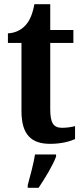

<svg xmlns="http://www.w3.org/2000/svg" viewBox="-20 -680 398 921"><path d="M221 10C279 10 321 -4 340 -13V-75C321 -70 300 -67 277 -67C235 -67 221 -93 221 -156V-474H332V-536H221V-660H145C136 -612 123 -583 106 -563C88 -541 59 -522 18 -520V-474H83V-147C83 -31 133 10 221 10ZM113 208V221H165C194 178 234 113 249 71V61H148C141 106 124 167 113 208Z"/></svg>

Font: Noto Serif Devanagari Condensed
Style: Bold
Weight: 700
Width: 3
Designer: Universal Thirst, Indian Type Foundry and the Monotype Design Team
Foundry: Monotype Imaging Inc.
Version: Version 2.004